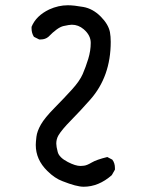

<svg xmlns="http://www.w3.org/2000/svg" viewBox="-20 -719 540 730"><path d="M298 -9Q271 -9 218 -30Q188 -41 160 -69Q116 -112 116 -168Q116 -178 118.5 -199Q121 -220 135.5 -245.5Q150 -271 187 -308.5Q224 -346 253.5 -378.5Q283 -411 294.5 -437.5Q306 -464 315.5 -495Q325 -526 325 -556Q325 -585 298 -608Q278 -625 253 -625Q244 -625 221.5 -620Q199 -615 164 -579Q152 -569 135 -569H129L109 -579Q100 -593 100 -611V-617Q117 -659 167 -683Q202 -699 238 -699Q261 -699 297 -692.5Q333 -686 362.5 -656.5Q392 -627 398 -597Q401 -580 401 -560Q401 -428 323 -340Q285 -297 250 -261.5Q215 -226 202 -204Q194 -190 194 -173Q194 -162 199.5 -141Q205 -120 238 -103Q267 -88 286 -88Q288 -88 299 -89Q310 -90 328.5 -101Q347 -112 388 -122L407 -112Q417 -99 417 -80V-74L405 -53Q355 -9 298 -9Z"/></svg>

Font: Xiaolai SC
Style: Regular
Weight: 400
Designer: Nozomi Seto 瀬戸のぞみ
Version: Version 3.11;December 4, 2020;FontCreator 13.0.0.2613 64-bit